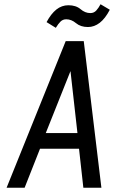

<svg xmlns="http://www.w3.org/2000/svg" viewBox="-20 -880 535 900"><path d="M10.9 0H95.4L167.6 -182.9H350.4L370.7 0H455.3L372.6 -687.3H288ZM194.6 -256.3 310.4 -546.7 343 -256.3ZM241.6 -749.6Q252.7 -768 263.6 -778.8Q274.6 -789.6 290.4 -789.6Q314.7 -789.6 336.4 -771.4Q358 -753.3 392.4 -753.3Q421.9 -753.3 447.6 -773.2Q473.3 -793.1 494.7 -834.3L451.3 -860.1Q442.4 -843.1 431.4 -830.9Q420.4 -818.7 403.4 -818.7Q378.9 -818.7 357.5 -837.1Q336.1 -855.4 300.6 -855.4Q269.4 -855.4 244.1 -835.3Q218.9 -815.1 198.3 -776.3Z"/></svg>

Font: Secuela ExtLt
Style: Italic
Weight: 200
Italic angle: -8°
Designer: Fernando Haro
Foundry: deFharo
Version: Version 1.704